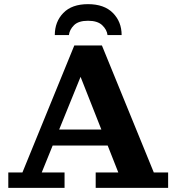

<svg xmlns="http://www.w3.org/2000/svg" viewBox="-20 -905 849 925"><path d="M20 0V-74H88L338 -686H471L721 -74H790V0H441V-74H550L344 -596H393L181 -74H291V0ZM206 -204V-281H530V-204ZM244 -736Q244 -800 285 -842.5Q326 -885 404 -885Q482 -885 524 -842.5Q566 -800 566 -736H498Q495 -762 472.5 -783.5Q450 -805 404 -805Q358 -805 336.5 -783.5Q315 -762 312 -736Z"/></svg>

Font: Montagu Slab 144pt SemiBold
Style: Regular
Weight: 600
Version: Version 1.000